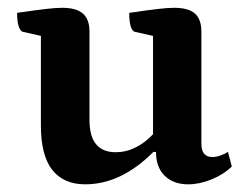

<svg xmlns="http://www.w3.org/2000/svg" viewBox="-20 -468 646 500"><path d="M201.9 12Q145.8 12 116.1 -25.5Q86.5 -63 86.5 -141.7V-385.5L104.6 -370.5L39.9 -385.1Q32.9 -386.6 28.7 -399.4Q24.5 -412.1 24.5 -434.5Q71 -441.4 98 -444.5Q124.9 -447.7 141.9 -447.7Q178.3 -447.7 195.6 -432.9Q213 -418.1 213 -385.6V-155.9Q213 -113.2 230.2 -92.4Q247.4 -71.6 280.9 -71.6Q306.1 -71.6 327.3 -81.3Q348.6 -91 364.8 -105.3Q381.1 -119.7 390.9 -133.3L378.5 -108.2V-385.5L396.6 -370.5L331.4 -385.1Q324.4 -386.6 320.4 -399.4Q316.5 -412.1 316.5 -434.5Q363.1 -441.4 390 -444.5Q416.9 -447.7 433.3 -447.7Q470.3 -447.7 487.4 -432.9Q504.4 -418.1 504.4 -385.6V-94.1Q504.4 -76.2 511.7 -67.6Q519 -59.1 533.3 -59.1Q543 -59.1 554.1 -63Q565.3 -66.9 573.5 -72.7L583.7 -34.4Q561.8 -13.2 530.5 -0.6Q499.2 12 469.9 12Q431.7 12 408.9 -10.3Q386.2 -32.6 386.2 -72.4H379.4Q295.6 12 201.9 12Z"/></svg>

Font: Petrona
Style: Regular
Weight: 400
Designer: Ringo R. Seeber
Foundry: Ringo R. Seeber
Version: Version 2.001; ttfautohint (v1.8.3)